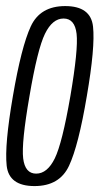

<svg xmlns="http://www.w3.org/2000/svg" viewBox="-20 -624 340 648"><path d="M96.5 4Q10 4 2.5 -65Q-5 -134 23.5 -299.5Q52 -466 83.8 -534.8Q115.5 -603.5 200 -603.5Q286.5 -603.5 294 -534.2Q301.5 -465 273 -299.5Q245 -133 213 -64.5Q181 4 96.5 4ZM102 -38Q139.5 -38 164.8 -89.2Q190 -140.5 217.5 -299.5Q244.5 -458 238.5 -509.8Q232.5 -561.5 194.5 -561.5Q157 -561.5 131.8 -510Q106.5 -458.5 79.5 -299.5Q52 -141 58.2 -89.5Q64.5 -38 102 -38Z"/></svg>

Font: Anybody Condensed Light
Style: Italic
Weight: 300
Width: 3
Italic angle: -10°
Designer: Tyler Finck
Foundry: Etcetera Type Company
Version: Version 1.010; ttfautohint (v1.8.3) -l 8 -r 50 -G 200 -x 14 